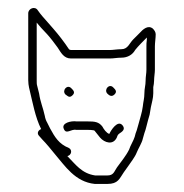

<svg xmlns="http://www.w3.org/2000/svg" viewBox="-20 -473 455 476"><path d="M246 -241C251 -236 257 -232 264 -239C271 -246 266 -251 261 -256C251 -267 237 -251 246 -241ZM142 -239C148 -235 152 -229 160 -237C167 -244 162 -249 157 -254C147 -265 133 -249 142 -239ZM169 -151H197C202 -151 207 -151 212 -150C213 -150 215 -149 216 -147L228 -132C239 -119 261 -112 270 -133C271 -137 273 -140 276 -142C282 -146 292 -152 284 -162C272 -177 255 -150 251 -141C244 -143 237 -153 234 -159C225 -171 215 -172 197 -172H170C156 -174 132 -168 138 -154C144 -138 156 -154 169 -151ZM281 -330C297 -330 309 -338 315 -349C323 -359 334 -370 344 -380V-374C343 -368 343 -363 343 -358V-300C343 -291 341 -283 341 -273C341 -261 338 -254 338 -242C338 -229 335 -220 334 -209C332 -193 327 -180 323 -164L319 -150C317 -145 315 -139 314 -134C311 -124 303 -112 300 -102C292 -86 280 -72 270 -58C263 -48 262 -38 246 -38H216C182 -43 167 -66 147 -86C157 -88 160 -101 151 -106C126 -116 116 -133 104 -155L97 -169C94 -174 92 -180 91 -186C87 -205 80 -220 77 -241L72 -261C71 -264 71 -269 71 -274V-417C74 -413 78 -409 82 -404L97 -388C106 -378 115 -366 123 -355C131 -343 138 -328 156 -328H252C262 -328 270 -330 281 -330ZM364 -300V-358C364 -367 366 -379 366 -388C366 -393 363 -398 359 -402C347 -412 334 -400 326 -391L310 -375C301 -366 297 -351 281 -351C270 -351 261 -349 252 -349H156C154 -349 152 -350 151 -351C139 -369 126 -386 112 -402L98 -418C89 -428 81 -437 74 -447C67 -459 50 -452 50 -440V-274C50 -267 51 -261 52 -256C61 -219 67 -183 82 -153C74 -150 71 -142 77 -136L85 -127C94 -118 108 -101 116 -91C141 -62 166 -22 215 -17H246C273 -17 276 -30 287 -46L297 -60C303 -69 315 -84 319 -95C323 -105 332 -119 334 -129L338 -143C342 -153 344 -165 347 -175L351 -189L354 -207C356 -218 360 -229 360 -242V-257C361 -262 362 -268 362 -273C362 -282 364 -292 364 -300Z"/></svg>

Font: Be Happy
Style: Regular
Weight: 500
Designer: Mew Too
Foundry: Cannot Into Space Fonts
Version: Version 0.9977